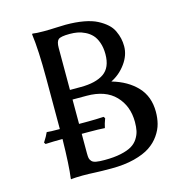

<svg xmlns="http://www.w3.org/2000/svg" viewBox="-99 -737 784 829"><g transform="rotate(-15 293.0 -322.5)"><path d="M169.9 -645Q196.8 -645 224.1 -646.5Q251.5 -647.9 267.1 -647.9Q312 -647.9 347.9 -641.4Q383.8 -634.8 407.2 -622.6Q430.7 -610.4 447 -595.7Q463.4 -581.1 471.9 -562.7Q480.5 -544.4 484.1 -527.8Q487.8 -511.2 487.8 -493.2Q487.8 -453.1 461.2 -416.3Q434.6 -379.4 395 -359.9Q464.8 -339.8 505.9 -296.1Q546.9 -252.4 546.9 -184.1Q546.9 -156.2 540.5 -131.3Q534.2 -106.4 516.8 -81.3Q499.5 -56.2 472.4 -38.1Q445.3 -20 400.9 -8.5Q356.4 2.9 298.8 2.9Q251 2.9 224.4 1.5Q197.8 0 169.9 0Q154.3 0 141.4 0.7Q128.4 1.5 123 2L118.2 2.9L117.2 0Q125 -56.2 127 -174.8Q86.9 -174.8 50.8 -172.9L45.9 -180.2Q62 -205.1 68.8 -221.2Q82 -219.2 127 -219.2V-444.8Q127 -573.7 117.2 -645L119.1 -647.9Q135.7 -645 169.9 -645ZM212.9 -328.1V-219.2H254.9Q287.1 -219.2 323.2 -221.2L328.1 -213.9Q319.3 -190.9 315.9 -172.9Q289.6 -174.8 246.1 -174.8H212.9V-87.9Q212.9 -73.2 214.4 -66.2Q215.8 -59.1 221.9 -52Q228 -44.9 241.9 -42.5Q255.9 -40 279.8 -40Q321.8 -40 352.5 -46.6Q383.3 -53.2 401.4 -64Q419.4 -74.7 430.2 -91.6Q440.9 -108.4 444.6 -125.5Q448.2 -142.6 448.2 -165Q448.2 -236.3 404.1 -282.2Q359.9 -328.1 275.9 -328.1ZM212.9 -559.1V-371.1H261.2Q328.6 -371.1 364.7 -396Q400.9 -420.9 400.9 -481Q400.9 -510.3 392.8 -533Q384.8 -555.7 372.3 -568.8Q359.9 -582 342.5 -590.6Q325.2 -599.1 308.8 -602.1Q292.5 -605 273.9 -605Q233.4 -605 223.1 -595.7Q212.9 -586.4 212.9 -559.1Z"/></g></svg>

Font: Linear Smooth
Style: Regular
Weight: 400
Designer: Philipp H. Poll, Flanker
Foundry: Philipp H. Poll, reworked by Flanker
Version: Version 1.061 | FøM Fix